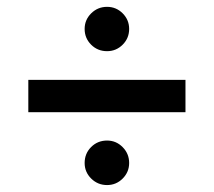

<svg xmlns="http://www.w3.org/2000/svg" viewBox="-20 -595 619 556"><path d="M517.1 -363.8V-270H62V-363.8ZM225.1 -123Q225.1 -150.4 243.9 -169.2Q262.7 -188 290 -188Q316.4 -188 335.2 -168.9Q354 -149.9 354 -123Q354 -96.7 335.2 -77.9Q316.4 -59.1 290 -59.1Q263.2 -59.1 244.1 -77.9Q225.1 -96.7 225.1 -123ZM225.1 -511.2Q225.1 -537.6 244.1 -556.4Q263.2 -575.2 290 -575.2Q316.4 -575.2 335.2 -556.4Q354 -537.6 354 -511.2Q354 -484.4 335.2 -465.6Q316.4 -446.8 290 -446.8Q262.7 -446.8 243.9 -465.6Q225.1 -484.4 225.1 -511.2Z"/></svg>

Font: Nacelle Bold
Style: Regular
Weight: 700
Designer: Sora Sagano
Foundry: Sora Sagano
Version: Version 1.000;FEAKit 1.0